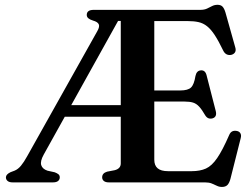

<svg xmlns="http://www.w3.org/2000/svg" viewBox="-20 -740 1024 779"><path d="M520.5 -700 506 -655H459L157.5 -113Q142.5 -86 147.2 -70.2Q152 -54.5 172.5 -47.5L202 -41Q211.5 -37.5 217 -33Q222.5 -28.5 222.5 -20.5Q222.5 -11.5 215.8 -5.8Q209 0 194.5 0H31.5Q17.5 0 10.8 -5.8Q4 -11.5 4 -20.5Q4 -32.5 23 -41.5L39 -47.5Q53.5 -53.5 65.2 -67.8Q77 -82 90.5 -106.5L375 -614Q385.5 -632.5 380.5 -642Q375.5 -651.5 357.5 -656.5Q344.5 -660.5 338.2 -666Q332 -671.5 332 -679.5Q332 -689.5 339 -694.8Q346 -700 360.5 -700ZM221.5 -313.5H499L501.5 -266.5H217.5ZM555 -373H711.5Q742.5 -373 755 -385Q767.5 -397 773 -431.5Q777.5 -453.5 795 -454.5Q812.5 -456 818 -435L855.5 -289Q861 -266 843 -260Q824 -254.5 813 -271.5Q799.5 -295 788.2 -307.2Q777 -319.5 763.2 -323.8Q749.5 -328 728 -328H555ZM470 -77V-700H792.5Q809 -700 820 -705.2Q831 -710.5 840.8 -715.5Q850.5 -720.5 862.5 -720.5Q876 -720.5 883 -713Q890 -705.5 895 -688.5L934.5 -548Q938 -536.5 934.2 -529Q930.5 -521.5 920.5 -518Q909.5 -515 900.2 -519.2Q891 -523.5 885.5 -535Q867 -573.5 851.5 -597.2Q836 -621 820.2 -633.5Q804.5 -646 785.8 -650.2Q767 -654.5 742 -654.5H606V-92Q606 -68.5 619.8 -57Q633.5 -45.5 661.5 -45.5H758.5Q791.5 -45.5 815.5 -56.2Q839.5 -67 861.2 -98.8Q883 -130.5 910 -192.5Q914.5 -203 922 -206.8Q929.5 -210.5 939 -209Q950.5 -207.5 955.2 -199.5Q960 -191.5 956.5 -179L915 -14.5Q910.5 2.5 902.8 10.5Q895 18.5 880.5 18.5Q869.5 18.5 860 13.8Q850.5 9 839.2 4.5Q828 0 812 0H422Q408 0 401.2 -5.8Q394.5 -11.5 394.5 -20.5Q394.5 -37.5 414.5 -43.5L445.5 -49.5Q457.5 -52.5 463.8 -59.5Q470 -66.5 470 -77Z"/></svg>

Font: Fraunces Medium
Style: Regular
Weight: 500
Version: Version 1.000;[b76b70a41]